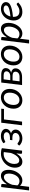

<svg xmlns="http://www.w3.org/2000/svg" viewBox="1836 -2362 686 4399"><g transform="rotate(-90 2179.5 -162.0)"><path d="M16.1 0ZM16.1 161.1 93.8 -478H136.7Q150.9 -478 158.4 -470.9Q166 -463.9 165 -449.2L157.2 -346.2Q176.3 -377.4 198.5 -403.1Q220.7 -428.7 245.4 -446.8Q270 -464.8 296.9 -474.6Q323.7 -484.4 351.6 -484.4Q417 -484.4 452.6 -439.7Q488.3 -395 488.3 -308.6Q488.3 -270 480 -231.4Q471.7 -192.9 456.3 -158Q440.9 -123 418.9 -92.8Q397 -62.5 370.1 -40.5Q343.3 -18.6 311.8 -5.9Q280.3 6.8 245.6 6.8Q208.5 6.8 177.5 -7.3Q146.5 -21.5 125 -47.4L99.6 161.1ZM319.8 -416Q295.4 -416 270.8 -401.9Q246.1 -387.7 223.1 -362.3Q200.2 -336.9 180.4 -302Q160.6 -267.1 146.5 -225.6L131.8 -106Q151.4 -80.1 178.2 -69.8Q205.1 -59.6 232.9 -59.6Q272.5 -59.6 304 -81.5Q335.4 -103.5 357.4 -138.4Q379.4 -173.3 391.4 -216.1Q403.3 -258.8 403.3 -300.8Q403.3 -357.4 381.6 -386.7Q359.9 -416 319.8 -416Z M538.1 0ZM928.2 0H883.3Q866.2 0 860.4 -8.5Q854.5 -17.1 855.5 -29.3L864.3 -130.9Q845.7 -99.6 824.5 -74.2Q803.2 -48.8 779.5 -30.8Q755.9 -12.7 729.2 -2.9Q702.6 6.8 674.3 6.8Q643.1 6.8 617.9 -4.4Q592.8 -15.6 575 -37.4Q557.1 -59.1 547.6 -91.1Q538.1 -123 538.1 -164.6Q538.1 -206.5 549.6 -246.6Q561 -286.6 581.8 -322Q602.5 -357.4 631.8 -387.2Q661.1 -417 696.8 -438.5Q732.4 -460 773.9 -471.9Q815.4 -483.9 860.4 -483.9Q892.6 -483.9 923.8 -479.2Q955.1 -474.6 984.4 -461.9ZM706.1 -64.5Q731.4 -64.5 755.9 -78.9Q780.3 -93.3 802 -119.1Q823.7 -145 842.5 -180.2Q861.3 -215.3 875.5 -257.3L895 -418Q883.8 -420.4 872.1 -421.1Q860.4 -421.9 849.1 -421.9Q802.7 -421.9 761.7 -402.1Q720.7 -382.3 689.9 -348.9Q659.2 -315.4 641.4 -271.5Q623.5 -227.5 623.5 -179.2Q623.5 -64.5 706.1 -64.5Z M1098.6 -428.2Q1128.9 -453.1 1169.4 -469Q1210 -484.9 1264.2 -484.9Q1304.7 -484.9 1335.4 -475.1Q1366.2 -465.3 1386.7 -449.5Q1407.2 -433.6 1417.5 -412.8Q1427.7 -392.1 1427.7 -370.1Q1427.7 -354.5 1422.4 -337.4Q1417 -320.3 1404.8 -304.4Q1392.6 -288.6 1373 -275.1Q1353.5 -261.7 1325.2 -253.9Q1365.7 -241.2 1388.4 -214.1Q1411.1 -187 1411.1 -148.9Q1411.1 -112.8 1394 -84Q1377 -55.2 1348.6 -35.2Q1320.3 -15.1 1283.4 -4.2Q1246.6 6.8 1207 6.8Q1183.6 6.8 1160.2 2.4Q1136.7 -2 1115.2 -11Q1093.8 -20 1075.2 -33.9Q1056.6 -47.9 1043.5 -66.4L1070.3 -96.7Q1077.1 -104.5 1086.9 -104.5Q1095.2 -104.5 1104 -97.2Q1112.8 -89.8 1126 -80.8Q1139.2 -71.8 1158.9 -64.5Q1178.7 -57.1 1209 -57.1Q1237.3 -57.1 1260.3 -64.5Q1283.2 -71.8 1299.3 -84.5Q1315.4 -97.2 1324 -114.5Q1332.5 -131.8 1332.5 -151.9Q1332.5 -183.1 1305.4 -202.6Q1278.3 -222.2 1221.7 -222.2H1167.5L1173.3 -277.3H1228Q1256.3 -277.3 1279.1 -283.2Q1301.8 -289.1 1317.9 -299.8Q1334 -310.5 1342.5 -325Q1351.1 -339.4 1351.1 -356.9Q1351.1 -369.6 1345.2 -381.1Q1339.4 -392.6 1327.6 -401.4Q1315.9 -410.2 1297.6 -415.3Q1279.3 -420.4 1254.4 -420.4Q1226.6 -420.4 1206.1 -414.8Q1185.5 -409.2 1171.1 -402.6Q1156.7 -396 1147.2 -390.4Q1137.7 -384.8 1131.8 -384.8Q1126 -384.8 1122.1 -387Q1118.2 -389.2 1114.3 -397Z M1889.2 -477.1 1883.3 -414.6H1643.1L1592.8 0H1509.3L1567.9 -477.1Z M1889.2 0ZM2089.8 -60.1Q2127.9 -60.1 2158.7 -78.6Q2189.5 -97.2 2211.2 -127.9Q2232.9 -158.7 2244.9 -199.2Q2256.8 -239.7 2256.8 -283.7Q2256.8 -350.6 2227.1 -384.3Q2197.3 -418 2142.1 -418Q2104 -418 2073.2 -399.7Q2042.5 -381.3 2020.8 -350.6Q1999 -319.8 1987.1 -279.5Q1975.1 -239.3 1975.1 -195.3Q1975.1 -128.4 2004.6 -94.2Q2034.2 -60.1 2089.8 -60.1ZM2082.5 6.8Q2040 6.8 2004.4 -6.8Q1968.8 -20.5 1943.1 -46.4Q1917.5 -72.3 1903.3 -109.6Q1889.2 -147 1889.2 -194.8Q1889.2 -254.9 1908.9 -307.6Q1928.7 -360.4 1963.6 -399.7Q1998.5 -439 2046.1 -461.9Q2093.8 -484.9 2148.9 -484.9Q2191.4 -484.9 2227.1 -471.2Q2262.7 -457.5 2288.3 -431.9Q2314 -406.2 2328.4 -368.7Q2342.8 -331.1 2342.8 -283.7Q2342.8 -224.1 2322.8 -171.4Q2302.7 -118.7 2267.8 -79.1Q2232.9 -39.6 2185.3 -16.4Q2137.7 6.8 2082.5 6.8Z M2488.3 -477.1H2664.6Q2706.1 -477.1 2735.4 -469Q2764.6 -460.9 2783.4 -447.3Q2802.2 -433.6 2811 -414.8Q2819.8 -396 2819.8 -375Q2819.8 -358.9 2814.9 -340.3Q2810.1 -321.8 2797.9 -304.4Q2785.6 -287.1 2764.6 -272.7Q2743.7 -258.3 2711.4 -251Q2760.7 -241.7 2787.1 -216.1Q2813.5 -190.4 2813.5 -150.4Q2813.5 -112.8 2797.6 -84.7Q2781.7 -56.6 2754.6 -37.8Q2727.5 -19 2691.7 -9.5Q2655.8 0 2615.2 0H2430.2ZM2536.1 -217.8 2516.1 -57.6H2620.6Q2647 -57.6 2668.5 -64.2Q2689.9 -70.8 2705.3 -83Q2720.7 -95.2 2729 -113Q2737.3 -130.9 2737.3 -152.8Q2737.3 -167 2732.2 -179Q2727.1 -190.9 2715.8 -199.5Q2704.6 -208 2686.5 -212.9Q2668.5 -217.8 2642.6 -217.8ZM2542.5 -270.5H2636.2Q2659.7 -270.5 2679.7 -277.1Q2699.7 -283.7 2714.4 -295.4Q2729 -307.1 2737.3 -323.5Q2745.6 -339.8 2745.6 -359.9Q2745.6 -371.6 2741.2 -382.8Q2736.8 -394 2726.3 -402.6Q2715.8 -411.1 2698.7 -416.5Q2681.6 -421.9 2656.2 -421.9H2561.5Z M2881.3 0ZM3082 -60.1Q3120.1 -60.1 3150.9 -78.6Q3181.6 -97.2 3203.4 -127.9Q3225.1 -158.7 3237.1 -199.2Q3249 -239.7 3249 -283.7Q3249 -350.6 3219.2 -384.3Q3189.5 -418 3134.3 -418Q3096.2 -418 3065.4 -399.7Q3034.7 -381.3 3012.9 -350.6Q2991.2 -319.8 2979.2 -279.5Q2967.3 -239.3 2967.3 -195.3Q2967.3 -128.4 2996.8 -94.2Q3026.4 -60.1 3082 -60.1ZM3074.7 6.8Q3032.2 6.8 2996.6 -6.8Q2960.9 -20.5 2935.3 -46.4Q2909.7 -72.3 2895.5 -109.6Q2881.3 -147 2881.3 -194.8Q2881.3 -254.9 2901.1 -307.6Q2920.9 -360.4 2955.8 -399.7Q2990.7 -439 3038.3 -461.9Q3085.9 -484.9 3141.1 -484.9Q3183.6 -484.9 3219.2 -471.2Q3254.9 -457.5 3280.5 -431.9Q3306.2 -406.2 3320.6 -368.7Q3335 -331.1 3335 -283.7Q3335 -224.1 3314.9 -171.4Q3294.9 -118.7 3260 -79.1Q3225.1 -39.6 3177.5 -16.4Q3129.9 6.8 3074.7 6.8Z M3383.3 0ZM3383.3 161.1 3460.9 -478H3503.9Q3518.1 -478 3525.6 -470.9Q3533.2 -463.9 3532.2 -449.2L3524.4 -346.2Q3543.5 -377.4 3565.7 -403.1Q3587.9 -428.7 3612.5 -446.8Q3637.2 -464.8 3664.1 -474.6Q3690.9 -484.4 3718.8 -484.4Q3784.2 -484.4 3819.8 -439.7Q3855.5 -395 3855.5 -308.6Q3855.5 -270 3847.2 -231.4Q3838.9 -192.9 3823.5 -158Q3808.1 -123 3786.1 -92.8Q3764.2 -62.5 3737.3 -40.5Q3710.4 -18.6 3679 -5.9Q3647.5 6.8 3612.8 6.8Q3575.7 6.8 3544.7 -7.3Q3513.7 -21.5 3492.2 -47.4L3466.8 161.1ZM3687 -416Q3662.6 -416 3637.9 -401.9Q3613.3 -387.7 3590.3 -362.3Q3567.4 -336.9 3547.6 -302Q3527.8 -267.1 3513.7 -225.6L3499 -106Q3518.6 -80.1 3545.4 -69.8Q3572.3 -59.6 3600.1 -59.6Q3639.6 -59.6 3671.1 -81.5Q3702.6 -103.5 3724.6 -138.4Q3746.6 -173.3 3758.5 -216.1Q3770.5 -258.8 3770.5 -300.8Q3770.5 -357.4 3748.8 -386.7Q3727.1 -416 3687 -416Z M3910.2 0ZM4331.5 -372.6Q4331.5 -341.8 4317.4 -316.2Q4303.2 -290.5 4265.9 -269.8Q4228.5 -249 4162.8 -233.6Q4097.2 -218.3 3994.1 -209Q3993.7 -205.1 3993.7 -200.9Q3993.7 -196.8 3993.7 -192.9Q3993.7 -127.9 4025.1 -94.2Q4056.6 -60.5 4120.6 -60.5Q4159.2 -60.5 4185.1 -70.3Q4210.9 -80.1 4229.2 -91.6Q4247.6 -103 4260.3 -112.8Q4272.9 -122.6 4285.2 -122.6Q4294.4 -122.6 4301.8 -114.3L4323.2 -88.4Q4296.9 -63.5 4271.7 -45.4Q4246.6 -27.3 4220.7 -15.9Q4194.8 -4.4 4166.3 1.2Q4137.7 6.8 4105 6.8Q4059.6 6.8 4023.4 -7.1Q3987.3 -21 3962.2 -46.9Q3937 -72.8 3923.6 -109.1Q3910.2 -145.5 3910.2 -190.9Q3910.2 -227.5 3918.5 -263.4Q3926.8 -299.3 3942.9 -332Q3959 -364.7 3982.2 -392.3Q4005.4 -419.9 4035.2 -440.4Q4064.9 -460.9 4101.1 -472.4Q4137.2 -483.9 4178.7 -483.9Q4218.8 -483.9 4247.6 -473.4Q4276.4 -462.9 4295.2 -446.8Q4314 -430.7 4322.8 -410.9Q4331.5 -391.1 4331.5 -372.6ZM4174.3 -422.9Q4140.6 -422.9 4112.3 -410.6Q4084 -398.4 4062.3 -377.2Q4040.5 -356 4025.1 -327.1Q4009.8 -298.3 4002 -265.6Q4056.6 -271.5 4096.9 -278.6Q4137.2 -285.6 4165.3 -293.7Q4193.4 -301.8 4210.9 -310.5Q4228.5 -319.3 4238.3 -329.1Q4248 -338.9 4251.5 -349.1Q4254.9 -359.4 4254.9 -370.6Q4254.9 -379.4 4250.5 -388.4Q4246.1 -397.5 4236.6 -405.3Q4227.1 -413.1 4211.7 -418Q4196.3 -422.9 4174.3 -422.9Z"/></g></svg>

Font: Carlito
Style: Italic
Weight: 400
Italic angle: -7°
Designer: Lukasz Dziedzic
Foundry: tyPoland Lukasz Dziedzic
Version: Version 1.104